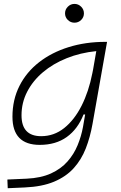

<svg xmlns="http://www.w3.org/2000/svg" viewBox="-20 -739 626 993"><path d="M20 234.4 18.1 189.5 117.7 185.1Q191.9 181.6 243.7 158Q295.4 134.3 328.9 96.4Q362.3 58.6 381.3 12.2Q400.4 -34.2 409.2 -82.5L420.4 -147H412.1Q382.3 -71.3 325.4 -30.5Q268.6 10.3 185.5 10.3Q44.4 10.3 44.4 -135.3Q44.4 -223.1 80.6 -294.7Q116.7 -366.2 181.9 -417Q247.1 -467.8 334.5 -495.1Q421.9 -522.5 524.4 -522.5H533.7L458.5 -98.1Q446.3 -29.3 423.6 28.8Q400.9 86.9 361.1 130.9Q321.3 174.8 259.5 200.7Q197.8 226.6 107.9 230.5ZM478 -474.6Q395.5 -466.3 325 -438Q254.4 -409.7 202.1 -365.5Q149.9 -321.3 120.6 -264.6Q91.3 -208 91.3 -142.6Q91.3 -34.7 192.9 -34.7Q259.3 -34.7 312 -76.7Q364.7 -118.7 401.9 -192.1Q439 -265.6 457.5 -359.9L461.4 -379.4ZM365.2 -621.6Q345.2 -621.6 330.8 -635.7Q316.4 -649.9 316.4 -669.9Q316.4 -689.9 330.8 -704.3Q345.2 -718.8 365.2 -718.8Q385.3 -718.8 399.7 -704.3Q414.1 -689.9 414.1 -669.9Q414.1 -649.9 399.7 -635.7Q385.3 -621.6 365.2 -621.6Z"/></svg>

Font: Cascadia Mono ExtraLight
Style: Italic
Weight: 200
Italic angle: -10°
Monospace: yes
Designer: Aaron Bell
Foundry: Saja Typeworks
Version: Version 2404.023; ttfautohint (v1.8.4)